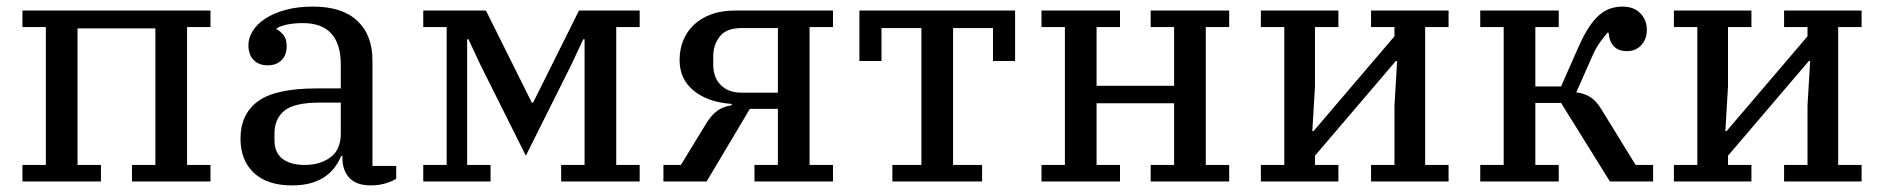

<svg xmlns="http://www.w3.org/2000/svg" viewBox="-20 -550 5711 582"><path d="M48 -50H119V-468H48V-518H618V-468H547V-50H618V0H380V-50H451V-464H215V-50H286V0H48Z M865 12Q790 12 749.5 -26Q709 -64 709 -130Q709 -204 762 -243Q815 -282 940 -282H1013V-355Q1013 -416 984.5 -448Q956 -480 898 -480Q873 -480 852.5 -476Q832 -472 818 -464V-462Q829 -456 839 -444Q849 -432 849 -410Q849 -383 833.5 -367.5Q818 -352 791 -352Q765 -352 749 -368Q733 -384 733 -413Q733 -435 746 -456Q759 -477 784 -493.5Q809 -510 845.5 -520Q882 -530 929 -530Q1017 -530 1063 -487Q1109 -444 1109 -366V-47H1181V-8Q1168 0 1148 6Q1128 12 1104 12Q1061 12 1039.5 -10.5Q1018 -33 1018 -71V-77H1014Q1007 -60 995.5 -44Q984 -28 966.5 -15.5Q949 -3 924 4.5Q899 12 865 12ZM904 -50Q950 -50 981.5 -73Q1013 -96 1013 -145V-239H950Q872 -239 842 -214.5Q812 -190 812 -145V-125Q812 -87 836.5 -68.5Q861 -50 904 -50Z M1263 -50H1334V-468H1263V-518H1453L1592 -239H1596L1735 -518H1919V-468H1848V-50H1919V0H1681V-50H1752V-431H1748L1712 -354L1574 -78L1436 -354L1400 -431H1396V-50H1467V0H1263Z M1991 -50H2044L2119 -173Q2136 -201 2154 -214Q2172 -227 2198 -231V-235Q2126 -240 2083 -275Q2040 -310 2040 -368Q2040 -399 2050.5 -426Q2061 -453 2082 -473.5Q2103 -494 2134.5 -506Q2166 -518 2208 -518H2505V-468H2434V-50H2505V0H2267V-50H2338V-220H2253L2122 0H1991ZM2338 -269V-465H2229Q2181 -465 2161.5 -439Q2142 -413 2142 -380V-354Q2142 -315 2165 -292Q2188 -269 2229 -269Z M2685 -50H2773V-465H2652V-365H2585V-518H3057V-365H2990V-465H2869V-50H2957V0H2685Z M3137 -50H3208V-468H3137V-518H3375V-468H3304V-290H3539V-468H3468V-518H3706V-468H3635V-50H3706V0H3468V-50H3539V-237H3304V-50H3375V0H3137Z M3802 -50H3873V-468H3802V-518H4037V-468H3966V-288L3958 -153H3962L4207 -440V-468H4136V-518H4371V-468H4300V-50H4371V0H4136V-50H4207V-230L4215 -365H4211L3966 -78V-50H4037V0H3802Z M4467 -50H4538V-468H4467V-518H4705V-468H4634V-288H4712L4765 -408Q4781 -444 4796.5 -467.5Q4812 -491 4828.5 -505Q4845 -519 4862.5 -524.5Q4880 -530 4898 -530Q4933 -530 4952.5 -509.5Q4972 -489 4972 -460Q4972 -431 4955 -413Q4938 -395 4912 -395Q4861 -395 4856 -451H4853Q4844 -441 4831.5 -424Q4819 -407 4809 -385L4758 -270Q4783 -267 4801 -255.5Q4819 -244 4834 -219L4938 -50H4991V0H4860L4712 -238H4634V-50H4705V0H4467Z M5054 -50H5125V-468H5054V-518H5289V-468H5218V-288L5210 -153H5214L5459 -440V-468H5388V-518H5623V-468H5552V-50H5623V0H5388V-50H5459V-230L5467 -365H5463L5218 -78V-50H5289V0H5054Z"/></svg>

Font: IBM Plex Serif Text
Style: Regular
Weight: 450
Designer: Mike Abbink, Paul van der Laan, Pieter van Rosmalen
Foundry: Bold Monday
Version: Version 3.001